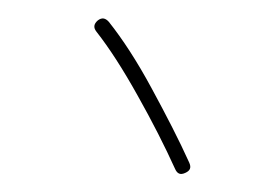

<svg xmlns="http://www.w3.org/2000/svg" viewBox="-20 -753 308 211"><path d="M87.4 -730.5C83 -726.6 82.5 -722.7 85.9 -718.3C100.1 -700.2 115.2 -676.8 131.3 -647.9C147.5 -619.1 161.1 -592.3 172.4 -567.4C174.8 -562 178.2 -560.5 183.6 -563C189 -565.4 190.4 -568.8 188 -574.2C176.8 -599.1 162.6 -626.5 146.5 -656.2C130.4 -686 114.7 -710 99.6 -729C95.7 -733.4 91.8 -733.9 87.4 -730.5Z"/></svg>

Font: Mikhak Thin
Style: Regular
Weight: 100
Designer: Amin Abedi
Version: Version 3.2